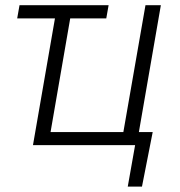

<svg xmlns="http://www.w3.org/2000/svg" viewBox="-20 -548 679 725"><path d="M187.5 -478.5H44.9L53.7 -528.3H390.1L381.3 -478.5H245.1L170.9 -49.3H445.8L529.3 -528.3H587.4L504.4 -49.3H556.6L516.1 156.7H462.4L490.2 0H104.5Z"/></svg>

Font: RobotoInd Light
Style: Italic
Weight: 300
Italic angle: -12°
Designer: Google
Version: Version 2.001151; 2014